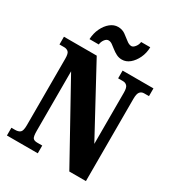

<svg xmlns="http://www.w3.org/2000/svg" viewBox="-217 -1070 1105 1202"><g transform="rotate(30 336.0 -468.5)"><path d="M18 0V-56H45Q68 -56 81 -66.5Q94 -77 94 -119V-599Q94 -638 81.5 -648Q69 -658 53 -658H18V-714H255L518 -228V-599Q518 -634 506.5 -646Q495 -658 478 -658H442V-714H665V-658H630Q611 -658 600 -644.5Q589 -631 589 -595V0H469L165 -549V-119Q165 -77 174 -66.5Q183 -56 205 -56H241V0ZM403 -771Q381 -771 362.5 -780.5Q344 -790 328.5 -802.5Q313 -815 299.5 -824.5Q286 -834 272 -834Q257 -834 245 -817.5Q233 -801 231 -781H164Q166 -824 183 -859.5Q200 -895 226 -916Q252 -937 282 -937Q312 -937 334.5 -921Q357 -905 376 -889.5Q395 -874 412 -874Q425 -874 438 -890.5Q451 -907 453 -927H519Q518 -884 501 -848.5Q484 -813 458.5 -792Q433 -771 403 -771Z"/></g></svg>

Font: Noto Serif Thai ExtraCondensed Black
Style: Regular
Weight: 900
Width: 2
Designer: Monotype Design Team
Foundry: Monotype Imaging Inc.
Version: Version 2.002; ttfautohint (v1.8.4.7-5d5b)